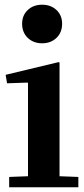

<svg xmlns="http://www.w3.org/2000/svg" viewBox="-20 -796 359 816"><path d="M229 -532 233 -530V-47L313 -44V0H19V-44L99 -47V-443L97 -445L10 -442L4 -478ZM74 -695Q74 -731 98 -753.5Q122 -776 159 -776Q196 -776 220 -753.5Q244 -731 244 -695Q244 -658 220 -635Q196 -612 159 -612Q122 -612 98 -635Q74 -658 74 -695Z"/></svg>

Font: Minipax
Style: Bold
Weight: 600
Designer: Raphaël Ronot, Igor Stepanchenko (Cyrillic)
Foundry: steppetype
Version: Version 1.002